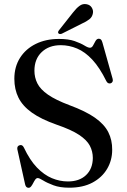

<svg xmlns="http://www.w3.org/2000/svg" viewBox="-20 -902 618 937"><path d="M318 14Q272 14 240.8 2.2Q209.5 -9.5 190.8 -21.2Q172 -33 164 -33Q157.5 -33 152.2 -25.8Q147 -18.5 142.2 -9Q137.5 0.5 132 7.5Q126.5 14.5 119.5 14.5Q113 14.5 108.8 10.5Q104.5 6.5 102.5 -2.5L64.5 -174Q63.5 -181 66 -186Q68.5 -191 75 -193Q82 -195.5 87.2 -192.8Q92.5 -190 96.5 -182Q125.5 -120.5 160.2 -84.5Q195 -48.5 233.2 -32.5Q271.5 -16.5 311.5 -16.5Q367.5 -16.5 400 -47.5Q432.5 -78.5 433 -131Q433 -163 418.5 -190.8Q404 -218.5 366 -243.8Q328 -269 256.5 -293.5Q181 -320 135.8 -352.2Q90.5 -384.5 70.2 -425.2Q50 -466 50 -517.5Q50 -576 77.8 -619.8Q105.5 -663.5 154.8 -687.8Q204 -712 268 -712Q314.5 -712 344.2 -701.5Q374 -691 391.8 -680Q409.5 -669 419 -669Q428.5 -669 434.2 -680Q440 -691 446.2 -702Q452.5 -713 462 -713Q468.5 -713 472.8 -709Q477 -705 480 -694L529.5 -518Q532 -510 529.5 -504Q527 -498 520.5 -495.5Q513.5 -493.5 508 -496.2Q502.5 -499 499 -506Q466.5 -572 430.8 -610.5Q395 -649 356.2 -665.2Q317.5 -681.5 276.5 -681.5Q219 -681.5 183.5 -647.8Q148 -614 148 -557Q148 -523.5 162.5 -494.8Q177 -466 214.2 -440Q251.5 -414 319.5 -388.5Q398 -359.5 443.5 -327.5Q489 -295.5 508.5 -257Q528 -218.5 527.5 -171Q527.5 -120 502.8 -78Q478 -36 431.5 -11Q385 14 318 14ZM335.5 -840Q352 -861.5 367.8 -873.2Q383.5 -885 402 -881.5Q419.5 -878.5 427.8 -865Q436 -851.5 433.5 -838Q430.5 -819 416 -807.8Q401.5 -796.5 380 -787L281.5 -737.5Q277.5 -736 272.8 -736Q268 -736 265 -739.5Q262.5 -742.5 263.8 -746.8Q265 -751 268 -754.5Z"/></svg>

Font: Fraunces 60pt
Style: Regular
Weight: 400
Version: Version 1.000;[b76b70a41]